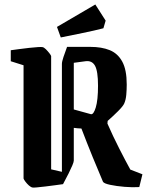

<svg xmlns="http://www.w3.org/2000/svg" viewBox="-20 -826 655 856"><path d="M439 -16Q420 -60 393.5 -125Q367 -190 343 -253Q335 -253 326.5 -254Q318 -255 309 -256V-110Q309 -104 302.5 -88.5Q296 -73 286 -53L261 -5Q246 -3 224.5 0Q203 3 181.5 5.5Q160 8 144 9.5Q128 11 125 10Q118 9 109 1Q100 -7 93 -16.5Q86 -26 85 -30V-535L28 -553V-602Q43 -604 65 -607Q87 -610 109.5 -612.5Q132 -615 148.5 -616Q165 -617 169 -616Q176 -615 184.5 -606.5Q193 -598 200 -589Q207 -580 208 -576V-71L256 -60V-541Q256 -551 263 -572Q270 -593 279 -617H383Q433 -617 469 -602.5Q505 -588 525 -551.5Q545 -515 545 -449Q545 -426 543 -403.5Q541 -381 534 -365Q529 -353 506.5 -330.5Q484 -308 460 -287L459 -275Q483 -220 511.5 -164Q540 -108 561 -70L615 -49L601 8Q572 10 535.5 7Q499 4 471 -2Q443 -8 439 -16ZM385 -317Q397 -314 407 -347Q417 -380 417 -444Q417 -509 403.5 -533Q390 -557 361 -553L309 -546V-338ZM251 -659 234 -706 405 -806 451 -734 441 -700Q403 -690 349 -679Q295 -668 251 -659Z"/></svg>

Font: Grenze Gotisch SemiBold
Style: Regular
Weight: 600
Designer: Renata Polastri
Foundry: Omnibus-Type
Version: Version 1.001